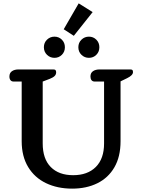

<svg xmlns="http://www.w3.org/2000/svg" viewBox="-20 -1108 847 1142"><path d="M531 -1036 419 -895 359 -934 448 -1088ZM241 -827Q241 -854 259.5 -872Q278 -890 304 -890Q330 -890 348 -872Q366 -854 366 -827Q366 -800 348 -782Q330 -764 304 -764Q278 -764 259.5 -782Q241 -800 241 -827ZM446 -827Q446 -854 464.5 -872Q483 -890 509 -890Q535 -890 553 -872Q571 -854 571 -827Q571 -800 553 -782Q535 -764 509 -764Q483 -764 464.5 -782Q446 -800 446 -827ZM109 -268V-623H61Q49 -623 42.5 -631Q36 -639 36 -653Q36 -674 51 -684.5Q66 -695 91 -695H297Q307 -695 310.5 -690.5Q314 -686 314 -678Q314 -665 305 -656Q296 -647 276 -639L234 -623V-255Q234 -163 282 -114.5Q330 -66 415 -66Q501 -66 550 -115Q599 -164 599 -255V-623H543Q531 -623 524.5 -631Q518 -639 518 -653Q518 -674 533 -684.5Q548 -695 573 -695H755Q764 -695 767.5 -691.5Q771 -688 771 -679Q771 -660 736 -643L697 -624V-268Q697 -176 660.5 -113Q624 -50 559 -18Q494 14 409 14Q322 14 254 -18.5Q186 -51 147.5 -114.5Q109 -178 109 -268Z"/></svg>

Font: Maitree Semibold
Style: Regular
Weight: 600
Designer: CadsonDemak Team
Foundry: CadsonDemak
Version: Version 1.010